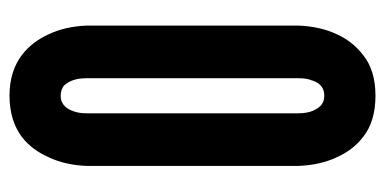

<svg xmlns="http://www.w3.org/2000/svg" viewBox="-218 -564 791 394"><g transform="rotate(-90 177.0 -367.5)"><path d="M321 -151C320 -121 314 -94 303 -71C294 -51 280 -32 260 -17C240 -1 213 8 177 8C141 8 113 -1 93 -17C73 -32 60 -51 51 -71C40 -94 34 -121 33 -151V-584C34 -613 40 -640 51 -663C60 -683 73 -703 93 -718C113 -733 141 -743 177 -743C213 -743 240 -733 260 -718C280 -703 294 -683 303 -663C314 -640 320 -613 321 -584ZM213 -584C213 -604 209 -618 199 -630C194 -635 186 -638 177 -638C158 -638 149 -624 145 -611C142 -603 141 -594 141 -584V-151C141 -130 146 -116 156 -105C161 -100 168 -97 177 -97C196 -97 205 -109 209 -124C212 -131 213 -140 213 -151Z"/></g></svg>

Font: League Gothic
Style: Regular
Weight: 400
Designer: The League of Moveable Type
Version: Version 1.560;PS 001.560;hotconv 1.0.56;makeotf.lib2.0.21325